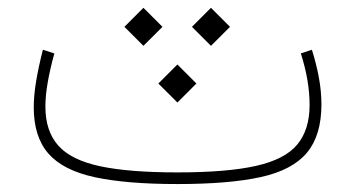

<svg xmlns="http://www.w3.org/2000/svg" viewBox="-20 -463 893 483"><path d="M378.4 -252.9 426.3 -205.1 474.1 -252.9 426.3 -300.8ZM462.9 -395.5 510.7 -347.7 558.6 -395.5 510.7 -443.4ZM293 -395.5 340.8 -347.7 388.7 -395.5 340.8 -443.4ZM764.6 -337.9 736.8 -328.6Q748 -293.5 753.4 -261.2Q758.8 -229 758.8 -198.7Q758.8 -136.7 727.8 -99.4Q696.8 -62 624 -45.7Q551.3 -29.3 426.3 -29.3Q304.2 -29.3 231.4 -44.9Q158.7 -60.5 126.5 -96.9Q94.2 -133.3 94.2 -194.8Q94.2 -222.7 100.1 -256.1Q106 -289.6 116.7 -328.6L87.9 -337.9Q77.1 -295.4 71 -259.3Q64.9 -223.1 64.9 -192.9Q64.9 -119.1 101.6 -76.9Q138.2 -34.7 218 -17.3Q297.9 0 426.3 0Q556.6 0 636.2 -17.6Q715.8 -35.2 752.2 -78.9Q788.6 -122.6 788.6 -200.2Q788.6 -233.4 782.2 -267.8Q775.9 -302.2 764.6 -337.9Z"/></svg>

Font: Estedad-FD VF
Style: Regular
Weight: 100
Designer: Amin Abedi
Version: Version 7.3